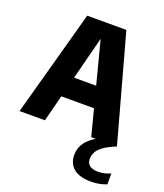

<svg xmlns="http://www.w3.org/2000/svg" viewBox="-148 -694 866 1013"><g transform="rotate(20 285.0 -187.0)"><path d="M2.1 0 165.4 -595H385.2L548.9 0H404.5L266.7 -532.2H280.9L144.5 0ZM108 -148.3 135.3 -263.9H414L442 -148.3ZM484.2 221.1Q417.5 221.1 384.8 193.6Q352.2 166.1 352.2 118.1Q352.2 86.8 366.8 60.2Q381.4 33.5 415 9.8Q448.5 -14 505.4 -37L548.9 0Q502.7 18.6 478.4 36.7Q454 54.9 445.2 73Q436.3 91.2 436.3 109.8Q436.3 133.6 452 146.4Q467.6 159.3 502.1 159.3Q517.1 159.3 533.7 155.6Q550.3 152 569.8 144.2V204.9Q550.6 212.3 529.9 216.7Q509.2 221.1 484.2 221.1Z"/></g></svg>

Font: Encode Sans SC Condensed Thin
Style: Regular
Weight: 100
Width: 3
Designer: Multiple Designers
Foundry: Impallari Type
Version: Version 3.002